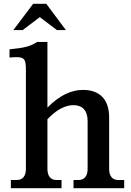

<svg xmlns="http://www.w3.org/2000/svg" viewBox="-20 -988 687 1008"><path d="M229 -101V-362C276 -412 323 -436 366 -436C412 -436 440 -408 440 -353V-101C440 -64 423 -43 393 -43H366V0H632V-43H600C570 -43 553 -64 553 -101V-371C553 -466 504 -516 415 -516C356 -516 292 -488 229 -423V-768H175C142 -746 113 -737 30 -729V-686C106 -692 116 -687 116 -620V-101C116 -64 99 -43 69 -43H37V0H303V-43H276C246 -43 229 -64 229 -101ZM50 -830H99L189 -898L279 -830H326L223 -968H154Z"/></svg>

Font: LT Superior Serif Semibold
Style: Regular
Weight: 600
Designer: Daniel Lyons
Foundry: LyonsType
Version: Version 2.120;FEAKit 1.0